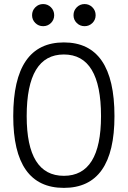

<svg xmlns="http://www.w3.org/2000/svg" viewBox="-20 -911 626 941"><path d="M293 9.8Q44.9 9.8 44.9 -341.8Q44.9 -703.1 293 -703.1Q541 -703.1 541 -341.8Q541 9.8 293 9.8ZM293 -49.3Q475.1 -49.3 475.1 -341.8Q475.1 -644 293 -644Q110.8 -644 110.8 -341.8Q110.8 -49.3 293 -49.3ZM191.4 -782.7Q168.9 -782.7 153.1 -798.3Q137.2 -814 137.2 -836.4Q137.2 -859.4 153.1 -875.2Q168.9 -891.1 191.4 -891.1Q213.9 -891.1 229.7 -875.2Q245.6 -859.4 245.6 -836.4Q245.6 -814 229.7 -798.3Q213.9 -782.7 191.4 -782.7ZM394.5 -782.7Q372.1 -782.7 356.2 -798.3Q340.3 -814 340.3 -836.4Q340.3 -859.4 356.2 -875.2Q372.1 -891.1 394.5 -891.1Q417 -891.1 432.9 -875.2Q448.7 -859.4 448.7 -836.4Q448.7 -814 432.9 -798.3Q417 -782.7 394.5 -782.7Z"/></svg>

Font: CaskaydiaMono NF Light
Style: Regular
Weight: 300
Designer: Aaron Bell
Foundry: Saja Typeworks
Version: Version 2111.001; ttfautohint (v1.8.4);Nerd Fonts 3.1.1